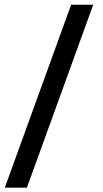

<svg xmlns="http://www.w3.org/2000/svg" viewBox="-20 -754 448 836"><path d="M97.2 63H1L289.7 -733.5H385.9Z"/></svg>

Font: Vazir FD Medium
Style: Regular
Weight: 500
Foundry: DejaVu fonts team - Redesigned by Saber Rastikerdar
Version: Version 21.10;October 20, 2019;FontCreator 12.0.0.2547 64-bi